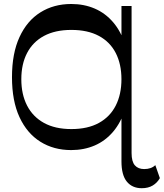

<svg xmlns="http://www.w3.org/2000/svg" viewBox="-20 -761 842 987"><path d="M345.7 10.5Q256 10.5 187.4 -32.5Q118.8 -75.4 80.2 -158.8Q41.6 -242.1 41.6 -364.1Q41.6 -486.9 80.4 -570.8Q119.1 -654.6 187.9 -697.5Q256.6 -740.5 346.3 -740.5Q412.1 -740.5 467 -716.9Q521.8 -693.3 561.9 -646.3Q602.1 -599.4 624.2 -529.1Q646.3 -458.9 646.3 -365.6Q646.3 -272.1 624 -201.7Q601.7 -131.2 561.6 -84Q521.5 -36.7 466.7 -13.1Q411.8 10.5 345.7 10.5ZM346.9 -97.5Q431 -97.5 488.3 -129Q545.7 -160.6 575 -218.3Q604.3 -276 604.3 -353.7Q604.3 -431.5 575 -488.5Q545.7 -545.6 488.3 -576.4Q431 -607.2 346.9 -607.2Q263.6 -607.2 206.2 -576.4Q148.9 -545.6 119.2 -488.5Q89.6 -431.5 89.6 -353.7Q89.6 -276 119.2 -218.3Q148.9 -160.6 206.2 -129Q263.6 -97.5 346.9 -97.5ZM708.6 206.5Q659.9 206.5 632.2 172.9Q604.4 139.3 604.4 68.6V-207.7L608.4 -229.9V-492.9L604.4 -515.2V-730H656.4V25.8Q656.4 69.6 673.3 88.9Q690.2 108.1 721.2 108.1Q757.8 108.1 778.4 87.9L801.8 154.7Q788.2 178.7 765.1 192.6Q742.1 206.5 708.6 206.5Z"/></svg>

Font: Savate ExtraLight
Style: Regular
Weight: 200
Designer: Max Esnée
Foundry: Plomb Type
Version: Version 2.000